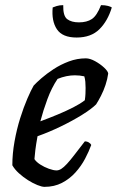

<svg xmlns="http://www.w3.org/2000/svg" viewBox="-20 -727 455 747"><path d="M153 0Q143 0 125.5 -7Q108 -14 89 -26Q70 -38 53.5 -53Q37 -68 28 -84Q28 -129 36.5 -176.5Q45 -224 58.5 -267Q72 -310 86.5 -343.5Q101 -377 111 -394Q121 -405 141 -422.5Q161 -440 188.5 -458Q216 -476 248 -488Q280 -500 314 -500Q330 -500 350 -489Q370 -478 385 -464Q400 -450 401 -441Q398 -419 390.5 -396.5Q383 -374 373 -354.5Q363 -335 354 -321Q336 -303 299 -280Q262 -257 216.5 -235Q171 -213 126 -197Q120 -164 117.5 -143Q115 -122 114 -108Q121 -97 136.5 -87Q152 -77 170 -70.5Q188 -64 200 -64Q209 -64 218.5 -70Q228 -76 240.5 -89.5Q253 -103 269.5 -124.5Q286 -146 310 -177Q319 -177 326 -172.5Q333 -168 335 -163Q326 -138 311 -109.5Q296 -81 273.5 -56Q251 -31 221 -15.5Q191 0 153 0ZM137 -255Q172 -268 204.5 -281.5Q237 -295 264.5 -309Q292 -323 310 -337Q312 -350 312.5 -362Q313 -374 313 -385Q313 -398 312 -409Q311 -420 308 -430Q299 -432 290 -433Q281 -434 271 -434Q255 -434 238 -430.5Q221 -427 204 -420Q181 -386 164.5 -341.5Q148 -297 137 -255ZM278 -581Q223 -581 201.5 -613Q180 -645 185 -698Q189 -700 200.5 -703.5Q212 -707 226 -707Q225 -665 241.5 -652.5Q258 -640 287 -640Q318 -640 337.5 -653Q357 -666 373 -707Q389 -707 400 -704Q411 -701 415 -698Q399 -645 366.5 -613Q334 -581 278 -581Z"/></svg>

Font: Texturina Medium
Style: Italic
Weight: 500
Italic angle: -11°
Designer: Guillermo Torres Carreño
Foundry: Omnibus-Type
Version: Version 1.002